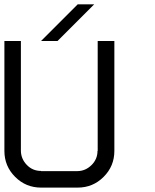

<svg xmlns="http://www.w3.org/2000/svg" viewBox="-20 -853 707 873"><path d="M333.3 -75Q369.2 -75.8 396.2 -102.5Q423.3 -129.2 423.3 -166.7H424.2V-666.7H500V-166.7Q500 -97.5 451.2 -48.8Q402.5 0 333.3 0H166.7Q97.5 0 48.8 -48.8Q0 -97.5 0 -166.7V-666.7H75V-166.7Q75.8 -130 102.1 -102.9Q128.3 -75.8 166.7 -75.8V-75ZM408.3 -833.3Q340.8 -765 241.7 -666.7H166.7L333.3 -833.3Z"/></svg>

Font: 0xA000-Squareish-Mono
Style: Squareish-Mono
Weight: 400
Version: Version 0.1